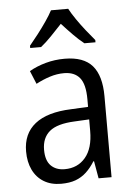

<svg xmlns="http://www.w3.org/2000/svg" viewBox="-55 -807 592 857"><g transform="rotate(-5 241.5 -378.5)"><path d="M247.6 -544.9Q332.5 -544.9 371.6 -499.8Q410.6 -454.6 410.6 -362.8V0H352.5L338.9 -77.6H335.9Q318.4 -49.3 297.4 -29.8Q276.4 -10.3 249.3 -0.2Q222.2 9.8 184.1 9.8Q139.2 9.8 106.9 -9.8Q74.7 -29.3 57.6 -64.7Q40.5 -100.1 40.5 -147.5Q40.5 -227.1 95.2 -270.5Q149.9 -314 256.8 -317.9L333.5 -321.8V-356.4Q333.5 -423.3 309.8 -452.1Q286.1 -481 239.7 -481Q207.5 -481 176 -470.9Q144.5 -460.9 113.3 -444.3L88.9 -503.4Q122.1 -522.5 162.6 -533.7Q203.1 -544.9 247.6 -544.9ZM333.5 -265.6 268.1 -262.2Q189.5 -258.8 155.3 -230Q121.1 -201.2 121.1 -147.9Q121.1 -99.6 144 -76.7Q167 -53.7 205.6 -53.7Q263.7 -53.7 298.6 -95Q333.5 -136.2 333.5 -213.9ZM283.2 -765.6Q294.9 -743.7 313.7 -716.3Q332.5 -689 353.5 -662.6Q374.5 -636.2 391.6 -616.2V-606H341.8Q318.4 -624.5 293.7 -649.7Q269 -674.8 244.6 -701.7Q220.2 -675.3 195.3 -649.7Q170.4 -624 147.9 -606H99.1V-616.2Q117.2 -637.7 137.7 -664.3Q158.2 -690.9 176.5 -717.5Q194.8 -744.1 206.1 -765.6Z"/></g></svg>

Font: Open Sans SemiCondensed
Style: Regular
Weight: 400
Width: 4
Designer: Monotype Design Team
Foundry: Monotype Imaging Inc.
Version: Version 3.000